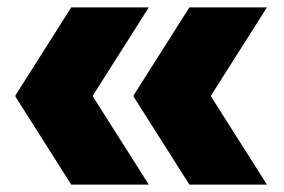

<svg xmlns="http://www.w3.org/2000/svg" viewBox="-20 -530 768 520"><path d="M22 -268V-272L173 -510H383L232 -272V-268L383 -30H173ZM342 -268V-272L493 -510H703L552 -272V-268L703 -30H493Z"/></svg>

Font: Encode Sans Narrow
Style: Black
Weight: 900
Designer: Pablo Impallari, Andres Torresi
Foundry: Pablo Impallari, Andres Torresi
Version: Version 1.000; ttfautohint (v1.00) -l 8 -r 50 -G 200 -x 14 -